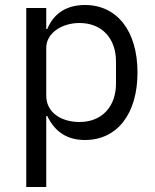

<svg xmlns="http://www.w3.org/2000/svg" viewBox="-20 -548 620 768"><path d="M85 200H165V-84H169C200 -20 249 12 320 12C449 12 530 -93 530 -258C530 -423 449 -528 320 -528C249 -528 196 -497 169 -432H165V-516H85ZM298 -60C225 -60 165 -98 165 -165V-357C165 -414 225 -456 298 -456C388 -456 444 -394 444 -302V-214C444 -122 388 -60 298 -60Z"/></svg>

Font: IBM Plex Devanagari
Style: Regular
Weight: 400
Designer: Mike Abbink, Paul van der Laan, Pieter van Rosmalen, Erin McLaughlin
Foundry: Bold Monday
Version: Version 1.0